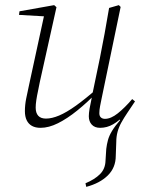

<svg xmlns="http://www.w3.org/2000/svg" viewBox="-20 -486 568 748"><path d="M316 242 313 228Q349 213 369.5 192.5Q390 172 391 141L394 94Q396 77 400.5 60Q405 43 416.5 24Q428 5 448 -18L444 -23L494 -91H506Q490 -67 476.5 -47Q463 -27 453 -9Q443 9 438 27.5Q433 46 433 67L431 121Q431 167 400 197.5Q369 228 316 242ZM138 12Q118 12 104.5 4.5Q91 -3 84 -17.5Q77 -32 77 -53Q77 -77 82 -102Q87 -127 93 -154L153 -431L159 -422L54 -428L56 -442L191 -466L200 -458L135 -166Q132 -149 128 -131Q124 -113 121.5 -96Q119 -79 119 -67Q119 -46 129 -35Q139 -24 159 -24Q182 -24 210.5 -36Q239 -48 276 -74.5Q313 -101 361 -143L365 -128H360Q320 -87 281 -55.5Q242 -24 206 -6Q170 12 138 12ZM370 12Q349 12 337.5 -0.5Q326 -13 326 -33Q326 -45 329 -63Q332 -81 339 -113V-115L369 -259Q379 -308 387.5 -355Q396 -402 405 -455L443 -466L450 -459L376 -103Q373 -88 370 -73Q367 -58 367 -45Q367 -34 373 -28.5Q379 -23 389 -23Q412 -23 439 -44.5Q466 -66 495 -100L506 -91Q488 -64 466.5 -40Q445 -16 421 -2Q397 12 370 12Z"/></svg>

Font: Source Serif 4 48pt Light
Style: Italic
Weight: 300
Italic angle: -12°
Designer: Frank Grießhammer
Foundry: Adobe Systems Incorporated
Version: Version 4.004;hotconv 1.0.116;makeotfexe 2.5.65601